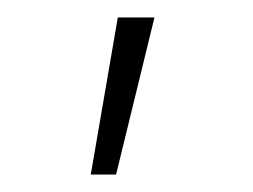

<svg xmlns="http://www.w3.org/2000/svg" viewBox="-20 -124 290 220"><path d="M113 76 157 -104H115L84 76Z"/></svg>

Font: Inconsolata UltraCondensed Thin
Style: Regular
Weight: 100
Width: 1
Monospace: yes
Designer: Raph Levien, Cyreal, Brenton Simpson
Foundry: Raph Levien, Cyreal, Google
Version: Version 3.100